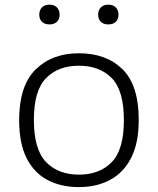

<svg xmlns="http://www.w3.org/2000/svg" viewBox="-20 -772 660 802"><path d="M309.5 9.5Q235 9.5 178.8 -20Q122.5 -49.5 91.2 -111.5Q60 -173.5 60 -270.5Q60 -414 128.8 -481.8Q197.5 -549.5 309.5 -549.5Q423.5 -549.5 491.5 -483Q559.5 -416.5 559.5 -270.5Q559.5 -175 528 -113Q496.5 -51 440.2 -20.8Q384 9.5 309.5 9.5ZM309.5 -42.5Q396 -42.5 446.8 -94.8Q497.5 -147 497.5 -270Q497.5 -394 446.8 -445.8Q396 -497.5 309.5 -497.5Q223.5 -497.5 172.5 -445.8Q121.5 -394 121.5 -271.5Q121.5 -147.5 172.5 -95Q223.5 -42.5 309.5 -42.5ZM432.5 -670Q412.5 -670 401.2 -681Q390 -692 390 -710.5Q390 -729.5 401.2 -741Q412.5 -752.5 432.5 -752.5Q452.5 -752.5 463.8 -741Q475 -729.5 475 -710.5Q475 -692 463.8 -681Q452.5 -670 432.5 -670ZM186.5 -670Q166.5 -670 155.2 -681Q144 -692 144 -710.5Q144 -729.5 155.2 -741Q166.5 -752.5 186.5 -752.5Q206.5 -752.5 217.8 -741Q229 -729.5 229 -710.5Q229 -692 217.8 -681Q206.5 -670 186.5 -670Z"/></svg>

Font: Encode Sans Expanded Light
Style: Regular
Weight: 300
Width: 7
Designer: Multiple Designers
Foundry: Impallari Type
Version: Version 3.000; ttfautohint (v1.8.3) -l 8 -r 50 -G 200 -x 14 